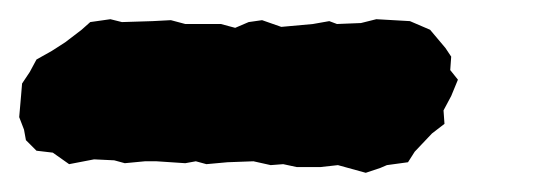

<svg xmlns="http://www.w3.org/2000/svg" viewBox="-39 -18 577 200"><path d="M423 97 424 111 411 121 393 140 386 151 364 154 357 157 342 162 313 154 295 156H286H270L256 153L243 154L225 150L198 151L176 153L165 150L154 152L124 150H112L91 152L80 149L59 148L33 153L16 141L-1 139L-12 128L-14 117L-19 104L-17 81L-16 69L-8 57L-1 44L15 35L29 26L46 13L55 5L76 2L88 5L120 4L139 3L154 7H191L206 11L220 5L234 3L254 10L287 7L304 4L312 7L337 6L353 2L388 4L409 13L425 32L431 41L430 55L438 65L431 82Z"/></svg>

Font: Winky Rough
Style: Bold Italic
Weight: 700
Italic angle: -8.97852°
Designer: Simon Atzbach
Foundry: typofactur
Version: Version 1.206; ttfautohint (v1.8.4.7-5d5b)